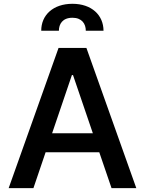

<svg xmlns="http://www.w3.org/2000/svg" viewBox="-20 -976 752 996"><path d="M153.4 0 216.6 -186.1H495L558.6 0H687.1L428.3 -727.3H283.7L24.9 0ZM193.9 -816.4H285.5C285.5 -851.2 304.3 -883.9 355.8 -883.9C405.2 -883.9 425.1 -852.3 425.1 -816.4H517C516.7 -898.1 454.9 -956.3 355.8 -956.3C256 -956.3 193.5 -898.1 193.9 -816.4ZM250.4 -284.8 353 -586.6H358.7L461.6 -284.8Z"/></svg>

Font: Magic Ui Pro Semi Bold
Style: Regular
Weight: 600
Designer: Stefan Endress, Andreas Faust
Version: Version 1.000;FEAKit 1.0